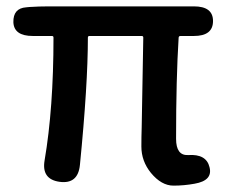

<svg xmlns="http://www.w3.org/2000/svg" viewBox="-20 -570 716 603"><path d="M591 7Q558 13 525 13Q487 13 454 -27Q424 -64 424 -110Q424 -140 425 -170L430 -452Q430 -457 425 -457H261Q256 -457 256 -452Q256 -304 231 -52Q225 9 167 1Q110 -7 120 -66Q148 -230 148 -452Q148 -457 143 -457H83Q24 -457 22 -500Q21 -544 62 -547L72 -548Q103 -550 134 -550H589Q649 -550 649 -504Q649 -457 589 -457H547Q541 -457 541 -451Q533 -324 533 -134Q533 -81 571 -83Q628 -87 638 -45Q649 -3 591 7Z"/></svg>

Font: Resource Han Rounded CN Medium
Style: Regular
Weight: 500
Designer: Cyano Hao (round all glyphs); Ryoko NISHIZUKA 西塚涼子 (kana, bopomofo & ideographs); Paul D. Hunt (Latin, Greek & Cyrillic)
Foundry: Cyano Hao
Version: 0.990